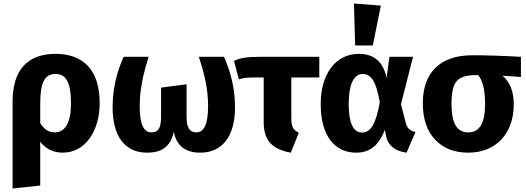

<svg xmlns="http://www.w3.org/2000/svg" viewBox="-20 -856 3009 1098"><path d="M298 -548C134 -548 52 -452 52 -275V222L210 205V-45C243 -4 286 17 339 17C468 17 550 -107 550 -267C550 -450 461 -548 298 -548ZM293 -99C258 -99 231 -117 210 -152V-260C210 -383 234 -433 298 -433C355 -433 386 -389 386 -265C386 -153 352 -99 293 -99Z M1117 -531C1152 -426 1170 -341 1170 -250C1170 -149 1148 -99 1103 -99C1067 -99 1047 -122 1047 -187V-374L901 -355V-187C901 -118 882 -99 846 -99C802 -99 779 -144 779 -249C779 -341 797 -426 830 -531H687C645 -438 624 -342 624 -242C624 -69 700 17 820 17C907 17 953 -17 974 -101C991 -20 1042 17 1126 17C1246 17 1324 -70 1324 -242C1324 -341 1303 -437 1261 -531Z M1806 -413V-531H1459C1391 -531 1357 -525 1318 -508L1346 -402C1361 -407 1375 -410 1386 -411C1397 -412 1415 -413 1440 -413H1488V-158C1488 -51 1538 -2 1643 17L1689 -97C1657 -112 1646 -131 1646 -179V-413Z M2011 -596H2112L2158 -824L2004 -836ZM2033 -548C1896 -548 1814 -429 1814 -261C1814 -82 1892 17 2017 17C2097 17 2146 -26 2181 -113L2188 -77C2200 -23 2239 8 2305 17L2356 -101C2325 -108 2308 -122 2300 -155L2273 -260L2342 -531H2207L2191 -410C2172 -502 2119 -548 2033 -548ZM2054 -433C2079 -433 2098 -421 2113 -398C2128 -375 2141 -333 2152 -272C2129 -141 2097 -98 2050 -98C2003 -98 1974 -148 1974 -261C1974 -376 2005 -433 2054 -433Z M2959 -531C2856 -537 2763 -540 2681 -540C2493 -540 2398 -437 2398 -266C2398 -177 2421 -107 2468 -58C2514 -8 2577 17 2658 17C2818 17 2918 -94 2918 -259C2918 -332 2897 -387 2854 -423L2959 -416ZM2658 -99C2593 -99 2562 -149 2562 -265C2562 -309 2567 -343 2576 -366C2595 -412 2634 -427 2713 -427H2714C2741 -396 2754 -340 2754 -259C2754 -151 2722 -99 2658 -99Z"/></svg>

Font: Fira Sans
Style: Bold
Weight: 700
Designer: Carrois Corporate & Edenspiekermann AG
Foundry: Carrois Corporate GbR & Edenspiekermann AG
Version: Version 4.203